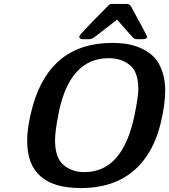

<svg xmlns="http://www.w3.org/2000/svg" viewBox="-20 -934 860 976"><path d="M118.2 -216.8Q118.2 -295.9 147 -397Q237.8 -715.8 549.8 -715.8Q592.8 -715.8 629.9 -709.5Q667 -703.1 702.9 -686Q738.8 -668.9 763.9 -642.6Q789.1 -616.2 804.4 -572.5Q819.8 -528.8 819.8 -472.2Q819.8 -406.2 797.4 -310.1Q774.9 -213.9 726.1 -141.1Q616.2 22 390.1 22Q118.2 22 118.2 -216.8ZM259.8 -221.2Q259.8 -132.3 302.5 -95.7Q345.2 -59.1 409.2 -59.1Q602.1 -59.1 662.1 -340.8Q663.1 -346.7 664.1 -350.1Q683.1 -441.9 683.1 -482.9Q683.1 -567.9 640.1 -603Q597.2 -638.2 532.2 -638.2Q339.4 -638.2 280.8 -373Q280.8 -370.1 279.8 -365.2Q278.8 -360.4 277.8 -356.9Q259.8 -267.1 259.8 -221.2ZM382.8 -747.1Q382.8 -753.9 411.1 -783.2Q423.3 -795.4 459 -833Q497.1 -871.1 522 -897Q523.9 -898.9 526.4 -901.4Q528.8 -903.8 529.8 -904.8Q530.8 -905.8 533 -908Q535.2 -910.2 536.1 -910.6Q537.1 -911.1 538.6 -912.1Q540 -913.1 541.5 -913.1Q543 -913.1 544.9 -913.6Q546.9 -914.1 548.8 -914.1Q550.8 -914.1 554.2 -914.1H623Q639.2 -914.1 647 -899.9Q728 -751 728 -747.1Q728 -735.8 707 -734.9Q704.1 -734.9 702.1 -734.9H674.8Q665 -734.9 657.5 -741.9Q649.9 -749 613.8 -790Q590.8 -815.9 575.2 -834Q545.4 -811 504.9 -779.8Q461.9 -745.6 452.9 -740.2Q443.8 -734.9 432.1 -734.9H400.9Q382.8 -735.8 382.8 -747.1Z"/></svg>

Font: CMU Sans Serif
Style: BoldOblique
Weight: 700
Italic angle: -12°
Version: Version 0.7.0